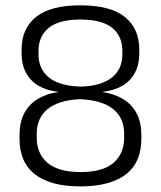

<svg xmlns="http://www.w3.org/2000/svg" viewBox="-20 -670 589 703"><path d="M274 12.5Q216.5 12.5 174.5 0.5Q132.5 -11.5 105 -34Q77.5 -56.5 64.5 -88.8Q51.5 -121 51.5 -161.5V-176Q51.5 -222 68.5 -254.8Q85.5 -287.5 117.2 -307Q149 -326.5 192.5 -333V-334Q150.5 -338.5 120.8 -356.2Q91 -374 75 -404Q59 -434 59 -474.5V-488.5Q59 -565.5 112 -608Q165 -650.5 274 -650.5Q384 -650.5 437 -608Q490 -565.5 490 -488.5V-474.5Q490 -434 474.2 -404Q458.5 -374 428.5 -356.2Q398.5 -338.5 356.5 -334V-333Q400.5 -326 432 -306.5Q463.5 -287 480.5 -254.5Q497.5 -222 497.5 -176V-161.5Q497.5 -121.5 484.8 -89.2Q472 -57 444.8 -34.5Q417.5 -12 375.2 0.2Q333 12.5 274 12.5ZM275 -40Q356.5 -40 395.5 -73.8Q434.5 -107.5 434.5 -166V-181Q434.5 -238 394.5 -270.5Q354.5 -303 273 -307Q193.5 -303 154 -270.2Q114.5 -237.5 114.5 -181V-166Q114.5 -107.5 154 -73.8Q193.5 -40 275 -40ZM275.5 -353Q348 -354.5 388 -384.8Q428 -415 428 -471.5V-483.5Q428 -538 390.5 -568.2Q353 -598.5 274 -598.5Q196.5 -598.5 158.8 -568.2Q121 -538 121 -483.5V-471.5Q121 -434 139 -407.8Q157 -381.5 191.5 -367.8Q226 -354 275.5 -353Z"/></svg>

Font: Anek Bangla Medium Light
Style: Regular
Weight: 300
Version: Version 1.003